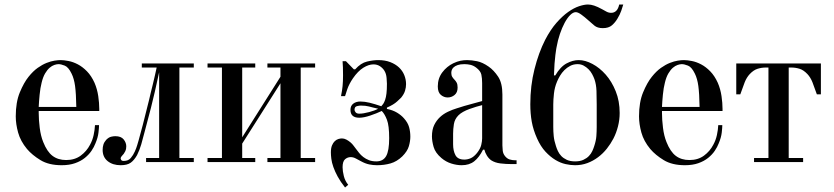

<svg xmlns="http://www.w3.org/2000/svg" viewBox="-20 -720 3707 853"><path d="M421 -227H152V-218Q152 -188 156.5 -152Q161 -116 172 -89Q189 -46 213.5 -27.5Q238 -9 274 -9Q312 -9 338.5 -28.5Q365 -48 380 -77Q391 -97 396 -120Q401 -143 402 -164H420Q420 -153 417.5 -131Q415 -109 404 -83Q398 -67 386.5 -50Q375 -33 357 -18.5Q339 -4 313.5 5Q288 14 254 14Q197 14 160 -8.5Q123 -31 100 -58Q71 -93 60.5 -131Q50 -169 50 -203Q50 -266 68 -309.5Q86 -353 107 -379Q127 -404 147.5 -418.5Q168 -433 187 -440.5Q206 -448 222 -450.5Q238 -453 249 -453Q264 -453 284.5 -449Q305 -445 326 -434Q347 -423 366.5 -403Q386 -383 400 -352Q412 -324 416.5 -293Q421 -262 421 -236ZM152 -245H319Q318 -305 313.5 -338Q309 -371 298 -393Q284 -422 267.5 -428.5Q251 -435 240 -435Q232 -435 221.5 -431.5Q211 -428 200.5 -419Q190 -410 180.5 -394Q171 -378 165 -353Q159 -330 156 -299Q153 -268 152 -245Z M687 -18V-399Q667 -305 650.5 -240.5Q634 -176 623 -136Q615 -104 607.5 -78.5Q600 -53 589 -31Q576 -8 560.5 3Q545 14 516 14Q481 14 458.5 -4Q436 -22 436 -54Q436 -67 439.5 -78Q443 -89 452 -99Q463 -110 473.5 -112.5Q484 -115 492 -115Q518 -115 529.5 -100.5Q541 -86 541 -70Q541 -57 537 -49Q533 -41 530 -37Q525 -31 520.5 -26Q516 -21 516 -16Q516 -14 518.5 -9.5Q521 -5 530 -5Q550 -5 561 -18Q572 -31 579 -47Q581 -51 585 -61.5Q589 -72 596 -97Q603 -122 614.5 -165.5Q626 -209 643 -279Q645 -289 649.5 -307Q654 -325 659 -345.5Q664 -366 668.5 -386Q673 -406 676 -420H610V-438H841V-420H777V-18H841V0H629V-18Z M902 -420V-438H1114V-420H1056V-110L1226 -379V-420H1168V-438H1380V-420H1316V-18H1380V0H1168V-18H1226V-350L1056 -82V-18H1114V0H902V-18H966V-420Z M1513 -293H1495Q1500 -317 1502 -337.5Q1504 -358 1504 -385Q1504 -406 1503.5 -420.5Q1503 -435 1502 -448H1517L1552 -412H1558Q1583 -440 1610.5 -446.5Q1638 -453 1660 -453Q1691 -453 1714 -444Q1737 -435 1752.5 -420.5Q1768 -406 1776 -386.5Q1784 -367 1784 -346Q1784 -332 1779.5 -317Q1775 -302 1762 -286Q1760 -284 1744.5 -269.5Q1729 -255 1699 -242V-236Q1725 -231 1744 -219.5Q1763 -208 1775 -194Q1792 -175 1797.5 -155Q1803 -135 1803 -113Q1803 -93 1796.5 -70.5Q1790 -48 1767 -25Q1743 -2 1715 6Q1687 14 1655 14Q1638 14 1620.5 10.5Q1603 7 1583 -4Q1573 -9 1561.5 -15.5Q1550 -22 1538 -22Q1524 -22 1513 -12.5Q1502 -3 1502 23Q1502 40 1507.5 62Q1513 84 1527 101L1513 113Q1493 88 1480.5 65Q1468 42 1461 22Q1454 2 1452 -14.5Q1450 -31 1450 -43Q1450 -62 1455 -74Q1460 -86 1467.5 -93Q1475 -100 1483.5 -102.5Q1492 -105 1499 -105Q1509 -105 1518.5 -100Q1528 -95 1536.5 -88Q1545 -81 1551 -72.5Q1557 -64 1562 -58Q1568 -50 1575.5 -40.5Q1583 -31 1594 -22.5Q1605 -14 1619 -8.5Q1633 -3 1652 -3Q1682 -3 1695.5 -26.5Q1709 -50 1709 -106Q1709 -162 1699 -188Q1689 -214 1676 -227Q1653 -216 1624.5 -206.5Q1596 -197 1576 -197Q1537 -197 1537 -232Q1537 -250 1549.5 -259.5Q1562 -269 1581 -269Q1600 -269 1622.5 -263.5Q1645 -258 1674 -248Q1678 -252 1682.5 -258.5Q1687 -265 1691 -276.5Q1695 -288 1697 -305Q1699 -322 1699 -348Q1699 -354 1697.5 -373.5Q1696 -393 1687 -407Q1679 -419 1667 -426.5Q1655 -434 1639 -434Q1618 -434 1594 -419Q1570 -404 1548 -372Q1531 -347 1523 -324Q1515 -301 1513 -293ZM1555 -232Q1555 -227 1560 -221Q1565 -215 1576 -215Q1594 -215 1620 -222Q1646 -229 1660 -237Q1646 -240 1636.5 -242.5Q1627 -245 1619 -247Q1611 -249 1602.5 -250Q1594 -251 1582 -251Q1577 -251 1566 -248.5Q1555 -246 1555 -232Z M2122 -271V-351Q2122 -372 2118.5 -388.5Q2115 -405 2095 -420Q2083 -429 2070 -432Q2057 -435 2043 -435Q2025 -435 2013.5 -431Q2002 -427 1995.5 -421Q1989 -415 1987 -408.5Q1985 -402 1985 -396Q1985 -385 1989.5 -378Q1994 -371 2000 -365Q2005 -360 2009 -352.5Q2013 -345 2013 -331Q2013 -309 1999.5 -298Q1986 -287 1969 -287Q1952 -287 1938.5 -298.5Q1925 -310 1925 -336Q1925 -372 1945 -398.5Q1965 -425 1994 -439Q2011 -447 2025.5 -450Q2040 -453 2055 -453Q2075 -453 2099.5 -448Q2124 -443 2151 -424Q2174 -408 2193 -379.5Q2212 -351 2212 -300V-74Q2212 -64 2213.5 -50.5Q2215 -37 2224 -26Q2233 -15 2244.5 -11.5Q2256 -8 2268 -8H2275V9H2254Q2227 9 2203 6Q2179 3 2162 -8Q2151 -16 2143 -29Q2135 -42 2132 -55H2126Q2109 -21 2087 -3.5Q2065 14 2031 14Q2009 14 1985 6.5Q1961 -1 1941 -18Q1914 -41 1906.5 -67Q1899 -93 1899 -114Q1899 -144 1909 -164.5Q1919 -185 1934.5 -199.5Q1950 -214 1970 -223.5Q1990 -233 2010 -239Q2014 -240 2021.5 -242.5Q2029 -245 2042 -249Q2055 -253 2074.5 -258Q2094 -263 2122 -271ZM2122 -105V-253Q2110 -250 2095 -245.5Q2080 -241 2065 -235.5Q2050 -230 2037.5 -223Q2025 -216 2017 -208Q2000 -191 1996.5 -168.5Q1993 -146 1993 -126V-79Q1993 -50 2003.5 -30.5Q2014 -11 2043 -11Q2057 -11 2071 -17Q2085 -23 2099 -40Q2114 -59 2118 -76Q2122 -93 2122 -105Z M2441 -385H2447Q2470 -424 2497.5 -438.5Q2525 -453 2551 -453Q2580 -453 2612 -436Q2644 -419 2671 -388.5Q2698 -358 2715.5 -314.5Q2733 -271 2733 -218Q2733 -188 2725.5 -158.5Q2718 -129 2705 -104Q2693 -81 2676 -59.5Q2659 -38 2637 -21.5Q2615 -5 2589.5 4.5Q2564 14 2535 14Q2515 14 2492.5 9Q2470 4 2447.5 -9.5Q2425 -23 2403.5 -46Q2382 -69 2366 -105Q2349 -143 2342.5 -179Q2336 -215 2336 -257Q2336 -339 2354.5 -412.5Q2373 -486 2402 -543Q2426 -589 2452.5 -619Q2479 -649 2504.5 -667Q2530 -685 2553 -692.5Q2576 -700 2592 -700Q2605 -700 2620 -695Q2635 -690 2655 -679Q2664 -674 2674 -668.5Q2684 -663 2695 -663Q2723 -663 2731 -700H2749Q2746 -689 2740 -672Q2734 -655 2723 -637Q2713 -620 2698.5 -607.5Q2684 -595 2658 -595Q2634 -595 2620.5 -606.5Q2607 -618 2590 -633Q2579 -643 2563.5 -654.5Q2548 -666 2538 -666Q2526 -666 2513 -653Q2500 -640 2488.5 -618.5Q2477 -597 2467.5 -569Q2458 -541 2453 -512Q2452 -510 2447.5 -476.5Q2443 -443 2441 -385ZM2438 -256V-156Q2438 -136 2440 -115.5Q2442 -95 2450 -71Q2453 -61 2458.5 -49Q2464 -37 2473.5 -27Q2483 -17 2498 -10Q2513 -3 2535 -3Q2557 -3 2572 -10Q2587 -17 2596.5 -27Q2606 -37 2611.5 -49Q2617 -61 2620 -71Q2628 -95 2629.5 -115.5Q2631 -136 2631 -156V-256Q2631 -287 2630 -316Q2629 -345 2621 -368Q2617 -379 2610.5 -391Q2604 -403 2594.5 -412.5Q2585 -422 2573 -428.5Q2561 -435 2546 -435Q2528 -435 2513.5 -427.5Q2499 -420 2487.5 -408.5Q2476 -397 2468 -383.5Q2460 -370 2455 -358Q2444 -332 2441 -304Q2438 -276 2438 -256Z M3190 -227H2921V-218Q2921 -188 2925.5 -152Q2930 -116 2941 -89Q2958 -46 2982.5 -27.5Q3007 -9 3043 -9Q3081 -9 3107.5 -28.5Q3134 -48 3149 -77Q3160 -97 3165 -120Q3170 -143 3171 -164H3189Q3189 -153 3186.5 -131Q3184 -109 3173 -83Q3167 -67 3155.5 -50Q3144 -33 3126 -18.5Q3108 -4 3082.5 5Q3057 14 3023 14Q2966 14 2929 -8.5Q2892 -31 2869 -58Q2840 -93 2829.5 -131Q2819 -169 2819 -203Q2819 -266 2837 -309.5Q2855 -353 2876 -379Q2896 -404 2916.5 -418.5Q2937 -433 2956 -440.5Q2975 -448 2991 -450.5Q3007 -453 3018 -453Q3033 -453 3053.5 -449Q3074 -445 3095 -434Q3116 -423 3135.5 -403Q3155 -383 3169 -352Q3181 -324 3185.5 -293Q3190 -262 3190 -236ZM2921 -245H3088Q3087 -305 3082.5 -338Q3078 -371 3067 -393Q3053 -422 3036.5 -428.5Q3020 -435 3009 -435Q3001 -435 2990.5 -431.5Q2980 -428 2969.5 -419Q2959 -410 2949.5 -394Q2940 -378 2934 -353Q2928 -330 2925 -299Q2922 -268 2921 -245Z M3251 -438H3627V-301H3609Q3598 -333 3589.5 -354.5Q3581 -376 3567 -391Q3550 -409 3532 -414.5Q3514 -420 3496 -420H3484V-18H3548V0H3330V-18H3394V-420H3382Q3364 -420 3346 -414.5Q3328 -409 3311 -391Q3297 -376 3288.5 -354.5Q3280 -333 3269 -301H3251Z"/></svg>

Font: EIisabethische
Style: Book
Weight: 400
Designer: Salychow
Version: Version 1.3